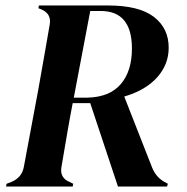

<svg xmlns="http://www.w3.org/2000/svg" viewBox="-20 -680 682 700"><path d="M2 0 4 -10 20 -16Q60 -32 67 -72L119 -350Q129 -407 140 -468.5Q151 -530 161 -589Q169 -630 130 -646L120 -650L122 -660H374Q487 -660 541 -618.5Q595 -577 595 -506Q595 -445 553 -398Q511 -351 433 -328L535 -68Q551 -30 585 -14L592 -10L589 0H410L309 -304H245Q235 -252 225 -194Q215 -136 204 -71Q197 -31 235 -16L247 -10L245 0ZM249 -324H299Q380 -326 420.5 -373.5Q461 -421 461 -503Q461 -640 347 -640H309Z"/></svg>

Font: DM Serif Display
Style: Italic
Weight: 400
Italic angle: -12°
Designer: Colophon Foundry, Frank Grießhammer
Foundry: Colophon Foundry
Version: Version 5.100; ttfautohint (v1.8.2)